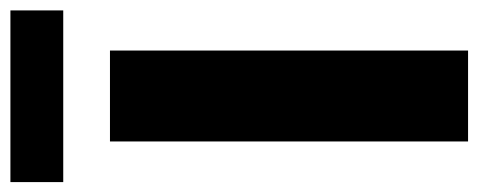

<svg xmlns="http://www.w3.org/2000/svg" viewBox="-316 -640 941 378"><g transform="rotate(-90 155.0 -450.5)"><path d="M66 0V-705H245V0ZM-14 -797V-901H324V-797Z"/></g></svg>

Font: Nunito Sans 10pt SemiCondensed Black
Style: Regular
Weight: 900
Width: 4
Designer: Vernon Adams
Foundry: Vernon Adams
Version: Version 3.101;gftools[0.9.27]